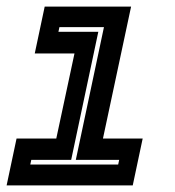

<svg xmlns="http://www.w3.org/2000/svg" viewBox="-28 -560 528 580"><path d="M-8 0 22 -141.5H142L197 -398.5H77L107 -540H368L283 -141.5H403L373 0ZM63.5 -63H329L332 -77H201L286 -478H151.5L148.5 -464H269L187 -77H66.5Z"/></svg>

Font: Tourney Condensed Regular
Style: Bold Italic
Weight: 700
Width: 3
Italic angle: -12°
Designer: Tyler Finck
Foundry: Etcetera Type Co
Version: Version 1.010; ttfautohint (v1.8.3)